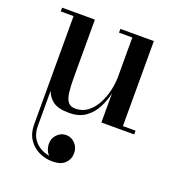

<svg xmlns="http://www.w3.org/2000/svg" viewBox="-130 -568 867 935"><g transform="rotate(20 303.0 -100.0)"><path d="M508.5 -460V-19.5H574V0H404V-151.5Q395.5 -112 376.5 -75Q357.5 -38 324.2 -14Q291 10 238.5 10Q184 10 156.8 -9.5Q129.5 -29 119 -61V121Q119 156.5 133 181.5Q147 206.5 170.8 221Q194.5 235.5 222 239.5Q211.5 232.5 205.2 215.8Q199 199 199 182.5Q199 156 218.2 136Q237.5 116 265 116Q291.5 116 311 136.2Q330.5 156.5 330.5 186.5Q330.5 217 309.2 238.5Q288 260 243 260Q206.5 260 173.5 244Q140.5 228 120 197Q99.5 166 99.5 121V-440.5H33V-460H203V-155Q203 -113 206.8 -82.8Q210.5 -52.5 222.8 -36.2Q235 -20 261 -20Q298 -20 325 -41Q352 -62 369.5 -95Q387 -128 395.5 -165.5Q404 -203 404 -236V-440.5H335V-460Z"/></g></svg>

Font: Bodoni Moda 11pt Medium
Style: Regular
Weight: 500
Designer: Owen Earl
Foundry: indestructible type
Version: Version 2.004